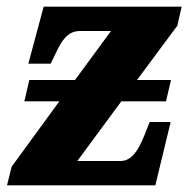

<svg xmlns="http://www.w3.org/2000/svg" viewBox="-20 -556 565 576"><path d="M1 0H446L492 -190H429L420 -167C403 -124 383 -73 342 -73H212L344 -252H478L493 -316H391L512 -479L525 -536H111L65 -365H132L134 -369C159 -420 174 -463 220 -463H313L205 -316H68L53 -252H158L15 -56Z"/></svg>

Font: Noto Serif Condensed Black
Style: Italic
Weight: 900
Width: 3
Italic angle: -12°
Designer: Monotype Design Team
Foundry: Monotype Imaging Inc.
Version: Version 2.013